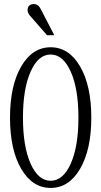

<svg xmlns="http://www.w3.org/2000/svg" viewBox="-20 -925 504 955"><path d="M250 -750H213.9L128.9 -847.2Q117.2 -860.4 117.2 -876Q117.2 -888.7 125.2 -896.7Q133.3 -904.8 147.9 -904.8Q170.4 -904.8 182.1 -880.9ZM378.4 -85.4Q322.8 9.8 231.9 9.8Q141.1 9.8 85.4 -85.4Q29.8 -180.7 29.8 -339.8Q29.8 -499 85.4 -594.5Q141.1 -689.9 231.9 -689.9Q322.8 -689.9 378.4 -594.5Q434.1 -499 434.1 -339.8Q434.1 -180.7 378.4 -85.4ZM132.1 -111.3Q169.9 -25.9 231.9 -25.9Q293.9 -25.9 332 -111.3Q370.1 -196.8 370.1 -339.8Q370.1 -482.9 332 -568.4Q293.9 -653.8 231.9 -653.8Q169.9 -653.8 132.1 -568.4Q94.2 -482.9 94.2 -339.8Q94.2 -196.8 132.1 -111.3Z"/></svg>

Font: Margherita Light
Style: Regular
Weight: 300
Designer: James Puckett
Foundry: Dunwich Type Founders
Version: Version 1.008;hotconv 1.0.109;makeotfexe 2.5.65596